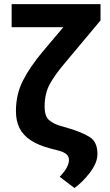

<svg xmlns="http://www.w3.org/2000/svg" viewBox="-20 -731 541 941"><path d="M386.2 -710.9H472.7V-630.9L297.4 -421.4Q249.5 -365.2 224.1 -319.1Q198.7 -272.9 198.7 -208.5Q198.7 -163.1 218.8 -144Q238.8 -125 276.9 -113.8L315.9 -102.5Q378.9 -84 418.5 -60.1Q458 -36.1 457.5 24.4Q457.5 66.9 420.7 115Q383.8 163.1 344.7 190.4L272.5 135.3Q296.4 111.3 307.4 89.8Q318.4 68.4 317.9 53.7Q318.4 37.1 306.2 25.4Q293.9 13.7 262.7 5.9L226.1 -3.4Q168 -19 130.6 -43.5Q93.3 -67.9 75.7 -103Q58.1 -138.2 58.1 -186.5Q58.1 -268.1 92.3 -335.7Q126.5 -403.3 190.9 -480ZM37.1 -710.9H410.6V-597.7H37.1Z"/></svg>

Font: RobotoDEMO
Style: Regular
Weight: 400
Designer: Christian Robertson
Foundry: Google
Version: Version 2.136